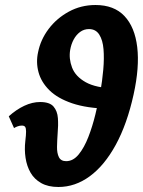

<svg xmlns="http://www.w3.org/2000/svg" viewBox="-20 -731 570 766"><path d="M81 -168Q84 -193 84 -206Q84 -219 80.5 -224.5Q77 -230 67 -230Q59 -230 50.5 -227Q42 -224 36 -220L15 -267Q45 -294 77 -309Q109 -324 140 -324Q178 -324 193.5 -306Q209 -288 211 -259.5Q213 -231 210 -199Q208 -171 207.5 -145.5Q207 -120 215 -104Q223 -88 244 -88Q272 -88 294 -115Q316 -142 332.5 -184.5Q349 -227 360.5 -274.5Q372 -322 380 -362Q388 -408 392 -453Q396 -498 393 -534.5Q390 -571 376 -593Q362 -615 335 -615Q315 -615 299.5 -603.5Q284 -592 274 -573.5Q264 -555 260 -532Q254 -497 267.5 -461.5Q281 -426 322 -403Q363 -380 439 -378L415 -297Q326 -299 267.5 -319Q209 -339 176.5 -371.5Q144 -404 133.5 -443.5Q123 -483 132 -523Q142 -573 174 -615.5Q206 -658 254.5 -684.5Q303 -711 361 -711Q435 -711 476.5 -667Q518 -623 527.5 -543Q537 -463 513 -354Q487 -236 442 -153.5Q397 -71 338.5 -28Q280 15 213 15Q172 15 144.5 -0.5Q117 -16 102 -42Q87 -68 82 -101Q77 -134 81 -168Z"/></svg>

Font: Ysabeau ExtraBold
Style: Italic
Weight: 800
Italic angle: -12°
Designer: Christian Thalmann (Catharsis Fonts)
Version: Version 2.002